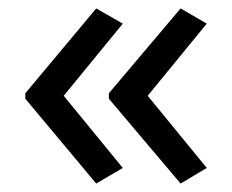

<svg xmlns="http://www.w3.org/2000/svg" viewBox="-20 -491 549 455"><path d="M40 -270V-257L208 -56L271 -93L131 -264L271 -435L208 -471ZM238 -270V-257L408 -56L470 -93L330 -264L470 -435L408 -471Z"/></svg>

Font: Noto Sans Arabic UI
Style: Regular
Weight: 400
Designer: Monotype Design Team, Nadine Chahine and Nizar Qandah
Foundry: Monotype Imaging Inc.
Version: Version 2.010